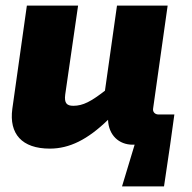

<svg xmlns="http://www.w3.org/2000/svg" viewBox="-20 -517 685 686"><path d="M546 -108C534 -108 525 -117 527 -129L579 -497H398L355 -193C306 -155 277 -139 242 -139C219 -139 209 -148 213 -179L259 -497H76L24 -128C12 -39 58 14 158 14C228 14 293 -18 366 -89C368 -34 405 0 454 0H461L416 149H566L588 0L603 -108Z"/></svg>

Font: Exo 2 Extra Bold
Style: Italic
Weight: 800
Italic angle: -8°
Designer: Natanael Gama
Version: Version 1.001;PS 001.001;hotconv 1.0.88;makeotf.lib2.5.64775